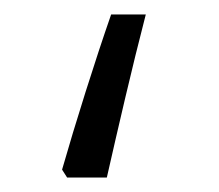

<svg xmlns="http://www.w3.org/2000/svg" viewBox="-20 -246 303 266"><path d="M66 -11 73 0H128C143 -66 163 -153 182 -226H134C112 -163 84 -74 66 -11Z"/></svg>

Font: Noto Sans Syriac Light
Style: Regular
Weight: 300
Designer: Patrick Giasson and the Monotype Design Team
Foundry: Monotype Imaging Inc.
Version: Version 3.000